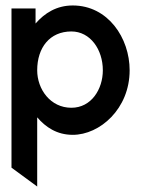

<svg xmlns="http://www.w3.org/2000/svg" viewBox="-20 -482 518 702"><path d="M22 131 116 200V-53C147 -17 188 11 246 11C345 11 454 -84 454 -225C454 -343 375 -462 246 -462C187 -462 143 -434 110 -396V-451H22ZM116 -225C116 -308 162 -367 241 -367C310 -367 356 -301 356 -225C356 -156 314 -88 241 -88C164 -88 116 -156 116 -225Z"/></svg>

Font: Charger Pro
Style: ExBdNar
Weight: 400
Designer: Jasper
Foundry: Cannot Into Space Fonts
Version: Version 1.09